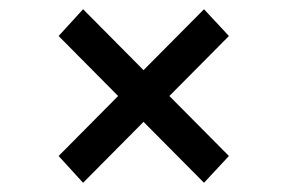

<svg xmlns="http://www.w3.org/2000/svg" viewBox="-20 -558 622 416"><path d="M107 -220 160 -162 291 -294 422 -162 476 -220 347 -350 476 -480 422 -538 291 -406 160 -538 107 -480 236 -350Z"/></svg>

Font: Chess Sans Medium
Style: Regular
Weight: 500
Designer: Wolf Bōese
Foundry: Wolf Bōese
Version: Version 7.223;Glyphs 3.3 (3306)